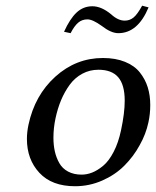

<svg xmlns="http://www.w3.org/2000/svg" viewBox="-20 -642 546 672"><path d="M416.5 -569.8Q434.1 -569.8 447.5 -580.8Q460.9 -591.8 477.5 -622.1L500 -616.2Q462.4 -525.9 394 -525.9Q368.7 -525.9 335.4 -551.8Q304.2 -574.2 286.1 -574.2Q267.1 -574.2 253.7 -562.7Q240.2 -551.3 227.1 -525.9L204.1 -530.8Q224.6 -576.2 248 -598.1Q271.5 -620.1 303.2 -620.1Q335 -620.1 369.1 -591.8Q393.1 -569.8 416.5 -569.8ZM79.6 -205.1Q101.6 -308.6 173.8 -373.8Q246.1 -439 340.3 -439Q384.8 -439 417.7 -425.5Q450.7 -412.1 469.5 -388.4Q488.3 -364.7 497.1 -336.4Q505.9 -308.1 505.9 -274.4Q505.9 -243.2 499.5 -213.9Q490.7 -172.4 468.8 -133.8Q447.3 -94.2 415 -62Q382.8 -29.8 337.6 -10Q292.5 9.8 242.7 9.8Q161.6 9.8 117.9 -37.1Q74.2 -84 74.2 -155.8Q74.2 -179.2 79.6 -205.1ZM324.7 -397.9Q293.9 -397.9 268.1 -384Q242.2 -370.1 224.1 -345.5Q206.1 -320.8 193.8 -291.5Q181.6 -262.2 174.3 -228Q167 -193.8 167 -160.2Q167 -134.3 171.9 -112.3Q176.8 -90.3 187.5 -71.3Q198.2 -52.2 218.3 -41.5Q238.3 -30.8 265.6 -30.8Q284.2 -30.8 302.7 -38.1Q321.3 -45.4 341.3 -62Q361.3 -78.6 377.9 -110.8Q394.5 -142.6 403.8 -187Q416.5 -246.6 416.5 -289.6Q416.5 -345.2 393.8 -371.6Q371.1 -397.9 324.7 -397.9Z"/></svg>

Font: Linux Biolinum G
Style: Italic
Weight: 400
Italic angle: -12°
Designer: Philipp H. Poll
Foundry: Philipp H. Poll
Version: Version 0.5.1